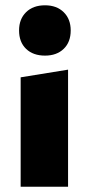

<svg xmlns="http://www.w3.org/2000/svg" viewBox="-20 -705 335 725"><path d="M58 -413 237 -442V0H58ZM52 -590Q52 -633 78.5 -659Q105 -685 150 -685Q194 -685 220.5 -659Q247 -633 247 -590Q247 -546 220.5 -520.5Q194 -495 150 -495Q105 -495 78.5 -520.5Q52 -546 52 -590Z"/></svg>

Font: Ysabeau Heavy
Style: Regular
Weight: 800
Designer: Christian Thalmann (Catharsis Fonts)
Version: Version 0.003